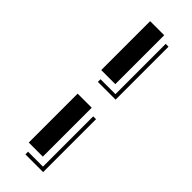

<svg xmlns="http://www.w3.org/2000/svg" viewBox="-292 -670 942 942"><g transform="rotate(45 178.5 -199.5)"><path d="M107.4 -647H205.1V-307.6H107.4ZM136.7 -273.4H240.2V-622.1H259.8V-254.9H136.7ZM205.1 -144V195.3H107.4V-144ZM240.2 229.5V-119.1H259.8V248H136.7V229.5Z"/></g></svg>

Font: Vast Shadow
Style: Regular
Weight: 400
Designer: Nicole Fally
Foundry: Nicole Fally
Version: Version 1.002